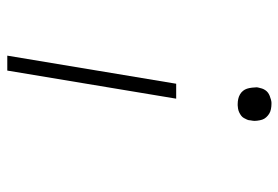

<svg xmlns="http://www.w3.org/2000/svg" viewBox="-142 -426 783 540"><g transform="rotate(90 250.0 -156.5)"><path d="M137 215 216 -260H258L179 215ZM273 -433Q266 -433 259 -434.5Q252 -436 246 -439.5Q240 -443 236 -448Q232 -453 230 -459Q228 -465 227 -473.5Q226 -482 226 -487L227 -492Q228 -497 229.5 -501.5Q231 -506 234 -510.5Q237 -515 241 -518Q245 -521 250 -523Q255 -525 260.5 -526.5Q266 -528 269 -528H273Q280 -528 287.5 -526.5Q295 -525 300.5 -521.5Q306 -518 310.5 -513Q315 -508 317 -502Q319 -496 320 -487.5Q321 -479 320 -475L319 -469Q319 -464 317 -459.5Q315 -455 312.5 -450.5Q310 -446 306 -443Q302 -440 297 -437.5Q292 -435 286 -434Q280 -433 277 -433Z"/></g></svg>

Font: Iosevka Aile Extralight
Style: Italic
Weight: 200
Italic angle: -9°
Designer: Belleve Invis
Foundry: Belleve Invis
Version: Version 31.1.0; ttfautohint (v1.8.4)